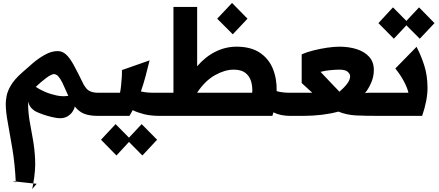

<svg xmlns="http://www.w3.org/2000/svg" viewBox="-20 -787 2982 1304"><path d="M387 16Q368 16 335 8.5Q302 1 269.5 -10.5Q237 -22 217 -33Q202 -43 190.5 -56Q179 -69 171 -97Q171 -91 171 -85Q171 -23 181.5 36.5Q192 96 203.5 159.5Q215 223 218.5 296Q222 369 206 459L229 461L199 497Q203 478 206 459L87 446Q81 326 64.5 226Q48 126 33.5 48.5Q19 -29 19 -82Q19 -104 25 -136Q31 -168 54.5 -208Q78 -248 130 -294Q163 -324 203 -358Q243 -392 286.5 -416Q330 -440 372 -440Q402 -440 427 -418.5Q452 -397 479.5 -347.5Q507 -298 547 -215Q555 -201 565.5 -187.5Q576 -174 596 -165.5Q616 -157 650 -157H656V0H645Q589 0 552.5 -14Q516 -28 487 -65L488 -62Q484 -45 471.5 -27Q459 -9 438 3.5Q417 16 387 16ZM257 -228Q237 -211 223 -197Q249 -179 286.5 -163Q324 -147 365 -138.5Q406 -130 444 -136Q433 -158 421 -187Q403 -230 389.5 -250.5Q376 -271 365.5 -277.5Q355 -284 346 -284Q339 -284 320 -274.5Q301 -265 257 -228ZM64 444 87 446Q87 449 87 451Z M656 -157H795Q799 -174 802 -203Q805 -232 807 -261.5Q809 -291 808 -311L996 -377Q982 -319 968 -267Q954 -215 937 -166Q975 -157 1023 -157H1066V0Q1003 0 958 -11.5Q913 -23 881 -39Q871 -19 859 0H656Q626 0 626 -78Q626 -157 656 -157ZM771 269 666 162 765 56 856 148 942 56 1047 162 947 269 856 177Z M1066 -157H1158V-740H1319V-337Q1376 -403 1444.5 -436.5Q1513 -470 1586 -470Q1683 -470 1744 -429.5Q1805 -389 1833 -320.5Q1861 -252 1859 -168Q1880 -162 1903 -159.5Q1926 -157 1950 -157V0Q1921 0 1892 -5.5Q1863 -11 1837 -24Q1834 -12 1830 0H1066Q1036 0 1036 -78Q1036 -157 1066 -157ZM1566 -314Q1508 -314 1441 -277Q1374 -240 1319 -158V-157H1693Q1696 -200 1685 -235.5Q1674 -271 1646 -292.5Q1618 -314 1566 -314ZM1561 -554 1455 -660 1556 -767 1661 -660Z M1950 -157H2078Q2091 -157 2101 -157L2029 -223V-418Q2063 -433 2108.5 -444.5Q2154 -456 2201 -463Q2248 -470 2285 -470Q2350 -470 2403 -453Q2456 -436 2487.5 -401Q2519 -366 2519 -311Q2519 -268 2502 -227.5Q2485 -187 2459 -154Q2471 -157 2482 -157H2578V0H2553Q2463 0 2399 -3Q2335 -6 2278 -29Q2228 -15 2166 -7.5Q2104 0 2040 0H1950Q1920 0 1920 -78Q1920 -157 1950 -157ZM2285 -164Q2316 -190 2337 -217.5Q2358 -245 2358 -270Q2358 -284 2342 -299Q2326 -314 2285 -314Q2260 -314 2223 -310.5Q2186 -307 2157 -299L2249 -202Q2260 -192 2268.5 -182Q2277 -172 2285 -164Z M2578 -157H2754Q2746 -192 2723 -235Q2700 -278 2665 -322L2809 -469Q2839 -412 2861 -344Q2883 -276 2883.5 -191.5Q2884 -107 2847 0H2578Q2548 0 2548 -78Q2548 -157 2578 -157ZM2655 -524 2550 -630 2649 -737 2740 -645 2826 -737 2931 -630 2831 -524 2740 -615Z"/></svg>

Font: Readex Pro
Style: Bold
Weight: 700
Designer: Bonnie Shaver-Troup, Thomas Jockin
Foundry: Lexend
Version: Version 1.203; ttfautohint (v1.8.3)